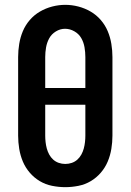

<svg xmlns="http://www.w3.org/2000/svg" viewBox="-20 -766 540 794"><path d="M250 8Q223 8 195.5 2.5Q168 -3 144.5 -17Q121 -31 103 -52Q85 -73 74.5 -98Q64 -123 59.5 -150.5Q55 -178 55 -205V-530Q55 -557 59.5 -584.5Q64 -612 74.5 -637Q85 -662 103 -683Q121 -704 145 -718Q169 -732 196 -739Q223 -746 250 -746Q277 -746 304 -739Q331 -732 355 -718Q379 -704 397 -683Q415 -662 425.5 -637Q436 -612 440.5 -584.5Q445 -557 445 -530V-205Q445 -178 440.5 -150.5Q436 -123 425.5 -98Q415 -73 397 -52Q379 -31 355.5 -17Q332 -3 304.5 2.5Q277 8 250 8ZM167 -402H333V-530Q333 -550 329.5 -570.5Q326 -591 316 -608.5Q306 -626 287.5 -636.5Q269 -647 249 -647Q229 -647 211 -636Q193 -625 183.5 -607.5Q174 -590 170.5 -570Q167 -550 167 -530ZM250 -88Q264 -88 277 -92.5Q290 -97 300 -106Q310 -115 316.5 -127Q323 -139 326.5 -152Q330 -165 331.5 -178.5Q333 -192 333 -205V-333H167V-205Q167 -192 168.5 -178.5Q170 -165 173.5 -152Q177 -139 183.5 -127Q190 -115 200 -106Q210 -97 223 -92.5Q236 -88 250 -88Z"/></svg>

Font: Iosevka Gothic
Style: Bold
Weight: 700
Monospace: yes
Designer: Belleve Invis
Foundry: Belleve Invis
Version: Version 15.5.1; ttfautohint (v1.8.4)